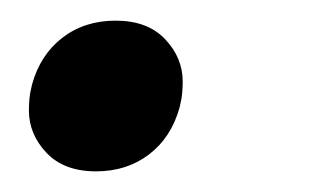

<svg xmlns="http://www.w3.org/2000/svg" viewBox="-20 -154 300 186"><path d="M73 12Q42 12 25 -6Q8 -24 8 -47Q8 -52 8.5 -58Q9 -64 11 -72Q19 -101 40.5 -117.5Q62 -134 92 -134Q123 -134 140 -116Q157 -98 157 -75Q157 -70 156.5 -64Q156 -58 154 -50Q146 -21 124.5 -4.5Q103 12 73 12Z"/></svg>

Font: IBM Plex Serif Medm
Style: Italic
Weight: 500
Italic angle: -14°
Designer: Mike Abbink, Paul van der Laan, Pieter van Rosmalen
Foundry: Bold Monday
Version: Version 3.001